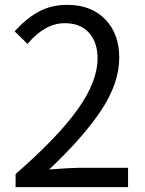

<svg xmlns="http://www.w3.org/2000/svg" viewBox="-20 -767 595 787"><path d="M43.9 0V-53.7Q217.8 -205.1 298.8 -319.3Q379.9 -433.6 379.9 -527.3Q379.9 -592.8 345.2 -632.3Q310.5 -671.9 245.1 -671.9Q164.1 -671.9 92.8 -586.9L40 -638.7Q88.9 -692.4 139.6 -719.7Q190.4 -747.1 255.9 -747.1Q353.5 -747.1 411.1 -688Q468.8 -628.9 468.8 -530.3Q468.8 -426.8 395.5 -315.9Q322.3 -205.1 181.6 -72.3Q270.5 -79.1 301.8 -79.1H504.9V0Z"/></svg>

Font: irohakakuC Regular
Style: Regular
Weight: 400
Designer: [Source Han Sans]
Ryoko NISHIZUKA Ë•øÂ°öÊ∂ºÂ≠ê (kana & ideographs); Paul D. Hunt (Latin, Greek & Cyrillic); Wenlong ZHAN
Version: Version 1.001.20160904